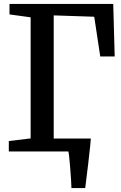

<svg xmlns="http://www.w3.org/2000/svg" viewBox="-20 -763 608 967"><path d="M24.4 0V-52.7L134.3 -65.9V-675.8L27.8 -690.4V-743.2H550.3L557.6 -478.5H484.9L454.6 -678.7L250.5 -685.5V-65.4H437.5Q437.5 -52.7 424.1 63Q410.6 178.7 409.2 184.1H339.8Q339.4 156.7 333.7 84.2Q328.1 11.7 324.2 0Z"/></svg>

Font: Merriweather
Style: Regular
Weight: 400
Designer: Eben Sorkin
Foundry: Eben Sorkin
Version: Version 1.584; ttfautohint (v1.6)